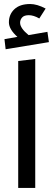

<svg xmlns="http://www.w3.org/2000/svg" viewBox="-20 -927 264 947"><path d="M213.9 -770 221.2 -719.2 7.8 -684.1 2 -733.9 65.9 -745.1Q23.9 -782.7 23.9 -816.9Q23.9 -856 51 -881.6Q78.1 -907.2 128.9 -907.2Q162.6 -907.2 205.1 -884.8L173.8 -835.9Q146 -852.1 122.1 -852.1Q99.1 -852.1 89.1 -840.8Q79.1 -829.6 79.1 -814.9Q79.1 -788.1 121.1 -753.9ZM69.8 0V-626L153.8 -636.2V0Z"/></svg>

Font: FiraGO
Style: Regular
Weight: 400
Designer: bBox Type
Foundry: bBox Type GmbH
Version: Version 1.001;PS 001.001;hotconv 1.0.88;makeotf.lib2.5.64775